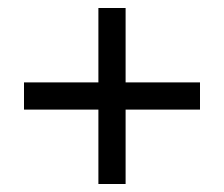

<svg xmlns="http://www.w3.org/2000/svg" viewBox="-20 -542 560 480"><path d="M480 -268H294V-82H226V-268H40V-336H226V-522H294V-336H480Z"/></svg>

Font: Thasadith
Style: Bold
Weight: 700
Designer: Cadson Demak Co.,Ltd.
Foundry: Cadson Demak Co.,Ltd.
Version: Version 1.000; ttfautohint (v1.6)